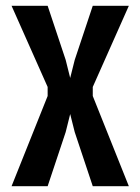

<svg xmlns="http://www.w3.org/2000/svg" viewBox="-20 -645 486 665"><path d="M145 -312.5V-343.8L20 -625H145L207.5 -437.5L223.1 -375L238.8 -437.5L301.3 -625H426.3L301.3 -343.8V-312.5L426.3 0H301.3L238.8 -187.5L223.1 -250L207.5 -187.5L145 0H20Z"/></svg>

Font: tigers
Style: Regular
Weight: 400
Designer: vernon adams
Foundry: vernon adams
Version: Version 1.2